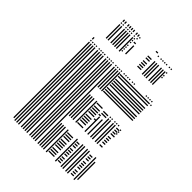

<svg xmlns="http://www.w3.org/2000/svg" viewBox="-254 -1046 1176 1176"><g transform="rotate(45 333.5 -458.0)"><path d="M76 -8H68V-440H76ZM92 0H84V-440H92ZM108 0H100V-440H108ZM124 0H116V-440H124ZM148 0H140V-440H148ZM164 0H156V-440H164ZM180 0H172V-440H180ZM196 0H188V-440H196ZM220 0H212V-440H220ZM236 0H228V-440H236ZM252 0H244V-440H252ZM268 0H260V-440H268ZM292 0H284V-440H292ZM308 0H300V-192H308ZM308 -256H300V-440H308ZM324 0H316V-192H324ZM324 -256H316V-440H324ZM340 0H332V-192H340ZM340 -256H332V-440H340ZM364 0H356V-192H364ZM364 -256H356V-440H364ZM416 -12H368V-20H416ZM416 -28H368V-36H416ZM416 -44H368V-52H416ZM416 -68H368V-76H416ZM416 -84H368V-92H416ZM416 -100H368V-108H416ZM416 -116H368V-124H416ZM416 -140H368V-148H416ZM416 -156H368V-164H416ZM416 -172H368V-180H416ZM416 -260H368V-268H416ZM416 -284H368V-292H416ZM416 -300H368V-308H416ZM416 -316H368V-324H416ZM416 -332H368V-340H416ZM416 -356H368V-364H416ZM416 -372H368V-380H416ZM416 -388H368V-396H416ZM416 -404H368V-412H416ZM416 -428H368V-436H416ZM440 -348H424V-356H440ZM440 -388H424V-396H440ZM444 0H436V-192H444ZM472 -12H448V-20H472ZM472 -28H448V-36H472ZM472 -44H448V-52H472ZM472 -68H448V-76H472ZM472 -84H448V-92H472ZM472 -100H448V-108H472ZM472 -116H448V-124H472ZM472 -140H448V-148H472ZM472 -156H448V-164H472ZM472 -172H448V-180H472ZM444 -256H436V-384H444ZM468 -256H460V-384H468ZM472 -404H432V-412H472ZM472 -420H432V-428H472ZM492 0H484V-192H492ZM492 -256H484V-416H492ZM508 0H500V-192H508ZM508 -256H500V-416H508ZM532 0H524V-192H532ZM532 -256H524V-416H532ZM548 0H540V-192H548ZM548 -256H540V-416H548ZM584 -12H560V-20H584ZM584 -28H560V-36H584ZM584 -44H560V-52H584ZM584 -68H560V-76H584ZM584 -84H560V-92H584ZM584 -100H560V-108H584ZM584 -116H560V-124H584ZM584 -140H560V-148H584ZM584 -156H560V-164H584ZM584 -172H560V-180H584ZM584 -260H560V-268H584ZM584 -284H560V-292H584ZM584 -300H560V-308H584ZM584 -316H560V-324H584ZM584 -332H560V-340H584ZM584 -356H560V-364H584ZM584 -372H560V-380H584ZM584 -388H560V-396H584ZM584 -404H560V-412H584ZM604 0H596V-192H604ZM620 -16H612V-168H620ZM592 -356H584V-364H592ZM592 -380H584V-388H592ZM592 -396H584V-404H592ZM592 -412H584V-420H592ZM492 -424H484V-432H492ZM508 -424H500V-432H508ZM532 -424H524V-432H532ZM548 -424H540V-432H548ZM564 -424H556V-432H564ZM76 -440H68V-664H76ZM92 -440H84V-664H92ZM108 -440H100V-664H108ZM124 -440H116V-664H124ZM148 -440H140V-664H148ZM164 -440H156V-664H164ZM180 -440H172V-664H180ZM196 -440H188V-664H196ZM220 -440H212V-664H220ZM236 -440H228V-664H236ZM252 -440H244V-664H252ZM268 -440H260V-664H268ZM292 -440H284V-664H292ZM308 -504H300V-664H308ZM324 -504H316V-664H324ZM340 -504H332V-664H340ZM600 -508H344V-516H600ZM600 -524H344V-532H600ZM600 -540H344V-548H600ZM600 -564H344V-572H600ZM600 -580H344V-588H600ZM600 -596H344V-604H600ZM600 -612H344V-620H600ZM600 -636H344V-644H600ZM600 -652H344V-660H600ZM616 -652H608V-660H616ZM76 -672H68V-680H76ZM92 -672H84V-680H92ZM108 -672H100V-680H108ZM124 -672H116V-680H124ZM148 -672H140V-680H148ZM164 -672H156V-680H164ZM180 -672H172V-680H180ZM196 -672H188V-680H196ZM220 -672H212V-680H220ZM236 -672H228V-680H236ZM252 -672H244V-680H252ZM268 -672H260V-680H268ZM292 -672H284V-680H292ZM308 -672H300V-680H308ZM324 -672H316V-680H324ZM340 -672H332V-680H340ZM364 -672H356V-680H364ZM380 -672H372V-680H380ZM396 -672H388V-680H396ZM412 -672H404V-680H412ZM436 -672H428V-680H436ZM452 -672H444V-680H452ZM556 -672H548V-680H556ZM572 -672H564V-680H572ZM588 -672H580V-680H588ZM604 -672H596V-680H604ZM76 -688H68V-704H76ZM132 -752H124V-872H132ZM148 -752H140V-872H148ZM172 -752H164V-872H172ZM188 -752H180V-872H188ZM204 -752H196V-872H204ZM220 -752H212V-872H220ZM244 -752H236V-872H244ZM256 -764H248V-772H256ZM256 -780H248V-788H256ZM256 -796H248V-804H256ZM256 -812H248V-820H256ZM256 -836H248V-844H256ZM256 -852H248V-860H256ZM256 -868H248V-876H256ZM284 -768H276V-840H284ZM280 -852H264V-860H280ZM416 -764H384V-772H416ZM416 -780H384V-788H416ZM416 -796H384V-804H416ZM416 -812H384V-820H416ZM416 -836H384V-844H416ZM416 -852H384V-860H416ZM444 -752H436V-864H444ZM460 -752H452V-864H460ZM476 -752H468V-864H476ZM500 -752H492V-864H500ZM516 -752H508V-864H516ZM532 -752H524V-864H532ZM544 -820H536V-828H544ZM544 -836H536V-844H544ZM544 -860H536V-868H544ZM132 -880H124V-888H132ZM148 -880H140V-888H148ZM172 -880H164V-888H172ZM188 -880H180V-888H188ZM204 -880H196V-888H204ZM220 -880H212V-888H220ZM244 -880H236V-888H244ZM268 -880H260V-888H268ZM132 -896H124V-912H132ZM148 -896H140V-912H148ZM172 -896H164V-912H172ZM188 -896H180V-912H188ZM204 -896H196V-912H204ZM220 -896H212V-912H220ZM244 -896H236V-912H244ZM260 -896H252V-912H260ZM276 -896H268V-904H276ZM416 -908H400V-916H416ZM436 -896H428V-904H436ZM460 -896H452V-904H460ZM476 -896H468V-904H476ZM492 -896H484V-904H492ZM508 -896H500V-904H508ZM532 -896H524V-904H532ZM548 -896H540V-904H548Z"/></g></svg>

Font: Rubik Lines
Style: Regular
Weight: 400
Designer: Hubert and Fischer, NaN
Foundry: Hubert and Fischer, NaN
Version: Version 2.201